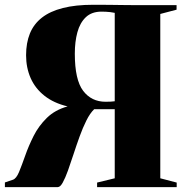

<svg xmlns="http://www.w3.org/2000/svg" viewBox="-20 -764 752 784"><path d="M0 0V-19L32.5 -30Q46.5 -34.5 57.8 -61.8Q69 -89 82.8 -128.2Q96.5 -167.5 117.2 -208.8Q138 -250 171.5 -282.8Q205 -315.5 256 -329.5Q199.5 -343 161.8 -372.8Q124 -402.5 105.2 -445Q86.5 -487.5 86.5 -538.5Q86.5 -589 102.2 -627.5Q118 -666 151.2 -692Q184.5 -718 236.5 -731.2Q288.5 -744.5 360.5 -744.5Q398.5 -744.5 425.8 -744.2Q453 -744 478.2 -743.5Q503.5 -743 535 -743H701V-724.5L634.5 -707V-36L701.5 -18.5V0H376.5V-18.5L448.5 -36V-318Q427.5 -318 406.5 -318Q385.5 -318 364.5 -318Q347.5 -301.5 332.8 -272Q318 -242.5 305 -206.5Q292 -170.5 280.2 -134.2Q268.5 -98 257.5 -67.5Q246.5 -37 236.2 -18.5Q226 0 216 0ZM411 -348.5Q421 -348.5 432 -349Q443 -349.5 448.5 -350.5V-711.5Q439.5 -713.5 430.5 -714.5Q421.5 -715.5 412.8 -716Q404 -716.5 394.5 -716.5Q354.5 -716.5 330.5 -693.8Q306.5 -671 296 -632.2Q285.5 -593.5 285.5 -545Q285.5 -438 319.5 -393.2Q353.5 -348.5 411 -348.5Z"/></svg>

Font: Merriweather 144pt Black
Style: Regular
Weight: 900
Version: Version 2.100